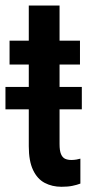

<svg xmlns="http://www.w3.org/2000/svg" viewBox="-24 -678 346 707"><path d="M270.5 -528.3V-440.4H11.2V-528.3ZM82 -657.7H195.3V-147.5Q195.3 -123 200.7 -110.4Q206.1 -97.7 215.8 -93.3Q225.6 -88.9 238.8 -88.9Q248.5 -88.9 258.1 -90.6Q267.6 -92.3 272 -93.8V-2Q259.3 2.9 242.7 6.3Q226.1 9.8 202.6 9.8Q168 9.8 140.6 -4.6Q113.3 -19 97.7 -52Q82 -85 82 -139.6ZM277.3 -357.9V-275.4H-3.9V-357.9Z"/></svg>

Font: Roboto Condensed Medium
Style: Regular
Weight: 500
Designer: Christian Robertson
Foundry: Google
Version: Version 3.0